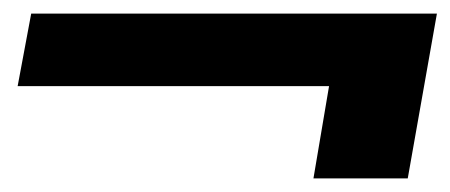

<svg xmlns="http://www.w3.org/2000/svg" viewBox="-20 -458 664 283"><path d="M442 -195 465 -331H6L26 -438H624L581 -195Z"/></svg>

Font: DM Sans 24pt ExtraBold
Style: Italic
Weight: 800
Italic angle: -10°
Designer: Colophon Foundry, Jonny Pinhorn
Foundry: Colophon Foundry
Version: Version 4.004;gftools[0.9.30]